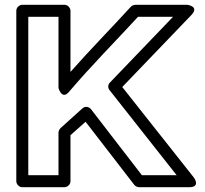

<svg xmlns="http://www.w3.org/2000/svg" viewBox="-20 -756 854 801"><path d="M324 -304 233 -222C228 -217 224 -209 224 -203V-25H98V-686H224V-389C224 -389 238 -337 268 -373C359 -480 461 -583 556 -686H702L439 -412C430 -403 429 -390 437 -380L717 -25H572L360 -300C352 -310 337 -315 324 -304ZM337 -248 540 15C544 20 552 25 560 25H769C819 25 789 -15 789 -15L490 -393L779 -694C813 -730 761 -736 761 -736H545C539 -736 531 -733 526 -728C443 -637 357 -550 274 -456V-711C274 -722 264 -736 249 -736H73C62 -736 48 -726 48 -711V0C48 11 58 25 73 25H249C260 25 274 15 274 0V-192Z"/></svg>

Font: Asimov
Style: XWidOu
Weight: 500
Designer: Google
Version: Version 2.000980; 2014